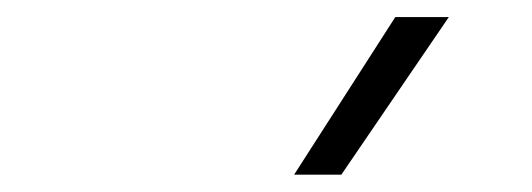

<svg xmlns="http://www.w3.org/2000/svg" viewBox="-20 -815 626 226"><path d="M326.2 -609.4 445.3 -794.9H508.3L381.8 -609.4Z"/></svg>

Font: Cascadia Code NF ExtraLight
Style: Italic
Weight: 200
Italic angle: -10°
Monospace: yes
Designer: Aaron Bell
Foundry: Saja Typeworks
Version: Version 2404.023; ttfautohint (v1.8.4)